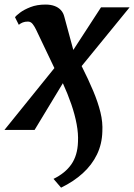

<svg xmlns="http://www.w3.org/2000/svg" viewBox="-48 -584 602 863"><path d="M114.5 -450Q108 -464 99.2 -475.5Q90.5 -487 77.5 -487Q64 -487 54.5 -483.2Q45 -479.5 36.5 -472.5L19.5 -506.5Q24 -513.5 41.8 -527Q59.5 -540.5 88.8 -552Q118 -563.5 156.5 -563.5Q179.5 -563.5 196.8 -557.2Q214 -551 225.2 -539Q236.5 -527 241 -509L281.5 -359.5L406 -551H534.5L319 -287Q349.5 -226.5 371 -175.2Q392.5 -124 403.5 -79.2Q414.5 -34.5 412 8Q410.5 63.5 387.8 110.5Q365 157.5 324 194.8Q283 232 226.5 259.5L192.5 220Q245 194.5 272.8 154.5Q300.5 114.5 302.5 54Q304.5 17 296.5 -26Q288.5 -69 272.5 -115.5Q256.5 -162 234.5 -210L107.5 0H-28L196.5 -278Z"/></svg>

Font: Merriweather 28pt
Style: Bold Italic
Weight: 700
Italic angle: -7.8°
Version: Version 2.101